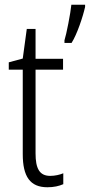

<svg xmlns="http://www.w3.org/2000/svg" viewBox="-20 -873 379 810"><path d="M339 -844V-853H281C278 -819 260 -727 252 -703V-692H282C305 -728 330 -803 339 -844ZM192 -131C146 -131 130 -163 130 -226V-579H246V-625H130V-751H93L76 -626L17 -610V-579H76V-223C76 -128 107 -83 180 -83C207 -83 229 -88 247 -96V-142C233 -136 212 -131 192 -131Z"/></svg>

Font: Noto Sans Kannada UI Condensed Light
Style: Regular
Weight: 300
Width: 3
Designer: Jelle Bosma - Monotype Design Team
Foundry: Monotype Imaging Inc.
Version: Version 2.005